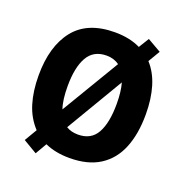

<svg xmlns="http://www.w3.org/2000/svg" viewBox="-141 -973 1010 1055"><g transform="rotate(20 364.0 -445.5)"><path d="M677 -451Q677 -337 643.5 -254.5Q610 -172 540.5 -127.5Q471 -83 364 -83Q281 -83 220 -111L181 -44L100 -92L143 -165Q94 -217 72 -289Q50 -361 50 -452Q50 -623 127.5 -720.5Q205 -818 365 -818Q451 -818 514 -787L551 -847L631 -801L590 -732Q634 -684 655.5 -613Q677 -542 677 -451ZM220 -451Q220 -412 224 -379.5Q228 -347 237 -321L439 -659Q408 -682 365 -682Q289 -682 254.5 -621.5Q220 -561 220 -451ZM507 -451Q507 -523 493 -572L295 -238Q323 -220 364 -220Q440 -220 473.5 -280Q507 -340 507 -451Z"/></g></svg>

Font: Noto Sans Telugu UI SemiCondensed ExtraBold
Style: Regular
Weight: 800
Width: 4
Designer: Jelle Bosma - Monotype Design Team
Foundry: Monotype Imaging Inc.
Version: Version 2.005; ttfautohint (v1.8.4.7-5d5b)